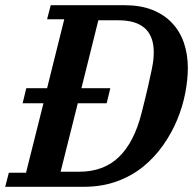

<svg xmlns="http://www.w3.org/2000/svg" viewBox="-50 -718 753 738"><path d="M-16 -54H50L117 -321H37L51 -379H131L197 -644H131L145 -698H429Q490 -698 535.5 -680Q581 -662 611.5 -629.5Q642 -597 657 -553Q672 -509 672 -457Q672 -412 662 -360Q652 -308 631 -257.5Q610 -207 577.5 -160.5Q545 -114 501 -78Q457 -42 399.5 -21Q342 0 272 0H-30ZM183 -58H255Q349 -58 407.5 -115Q466 -172 494 -283Q510 -346 519 -385.5Q528 -425 533 -449.5Q538 -474 539.5 -488.5Q541 -503 541 -517Q541 -640 405 -640H328L263 -379H374L360 -321H249Z"/></svg>

Font: IBM Plex Serif SmBld
Style: Italic
Weight: 600
Italic angle: -14°
Designer: Mike Abbink, Paul van der Laan, Pieter van Rosmalen
Foundry: Bold Monday
Version: Version 3.001